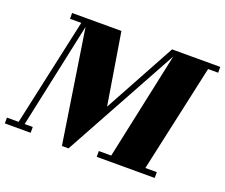

<svg xmlns="http://www.w3.org/2000/svg" viewBox="-153 -938 1330 1136"><g transform="rotate(20 512.0 -370.0)"><path d="M-30.5 -36.5H43L191 -713.5H120V-750H430.5L504 -300L749.5 -750H1053V-713.5H989.5L841 -36.5H913V0H548V-36.5H626L770.5 -712.5L374 10H332.5L223 -700L81 -36.5H132V0H-30.5Z"/></g></svg>

Font: Bodoni* 06pt Fatface
Style: Italic
Weight: 900
Italic angle: -13°
Version: Version 2.3